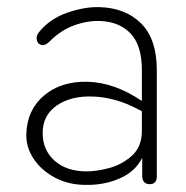

<svg xmlns="http://www.w3.org/2000/svg" viewBox="-20 -512 524 540"><path d="M54 -135Q56 -203 104 -243.5Q152 -284 227 -282Q302 -280 379 -228L391 -220L383 -197L368 -205Q305 -238 242.5 -240.5Q180 -243 140 -215.5Q100 -188 100 -138Q100 -90 133.5 -60Q167 -30 224 -30Q252 -30 287.5 -39.5Q323 -49 351 -74Q379 -99 379 -144V-315Q379 -384 347.5 -417.5Q316 -451 261 -453Q225 -454 188 -440.5Q151 -427 119 -395Q107 -383 96.5 -385.5Q86 -388 83.5 -399.5Q81 -411 90 -422Q120 -459 168.5 -476Q217 -493 259 -492Q333 -490 377 -446Q421 -402 421 -315V-16Q421 -5 416 0.5Q411 6 401 6Q391 6 385.5 0Q380 -6 380 -16V-97H391Q376 -41 328.5 -16Q281 9 221 8Q173 8 134.5 -12.5Q96 -33 74.5 -65.5Q53 -98 54 -135Z"/></svg>

Font: SN Pro Thin
Style: Regular
Weight: 200
Designer: Tobias Whetton
Foundry: Supernotes
Version: Version 1.003;Glyphs 3.3 (3324)